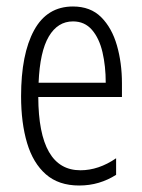

<svg xmlns="http://www.w3.org/2000/svg" viewBox="-20 -562 439 592"><path d="M205 -542Q259 -542 292 -509Q325 -476 340.5 -422Q356 -368 356 -305V-263H98Q99 -37 228 -37Q284 -37 338 -74V-23Q313 -7 284.5 1.5Q256 10 224 10Q161 10 121.5 -24.5Q82 -59 63.5 -121Q45 -183 45 -265Q45 -395 85 -468.5Q125 -542 205 -542ZM205 -496Q158 -496 130.5 -449.5Q103 -403 99 -307H306Q306 -358 296 -401Q286 -444 263.5 -470Q241 -496 205 -496Z"/></svg>

Font: Noto Sans Hebrew ExtraCondensed Light
Style: Regular
Weight: 300
Width: 2
Designer: Monotype Design Team
Foundry: Monotype Imaging Inc.
Version: Version 2.004; ttfautohint (v1.8.4.7-5d5b)